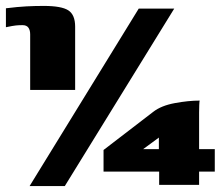

<svg xmlns="http://www.w3.org/2000/svg" viewBox="-28 -544 751 649"><path d="M74 -240V-428Q74 -442 68 -450.5Q62 -459 48 -459Q36 -459 26 -458Q16 -457 -8 -452V-516Q32 -521 61.5 -522.5Q91 -524 119 -524Q180 -524 203 -509Q226 -494 226 -454V-240ZM561 -515 191 85H72L441 -515ZM510 81V36H322V-37L490 -166Q517 -187 563 -195.5Q609 -204 647 -204Q646 -202 645.5 -188.5Q645 -175 645 -164V-40H698V36H645V81ZM456 -40H509V-79Z"/></svg>

Font: Genos Thin Black
Style: Regular
Weight: 900
Version: Version 1.010